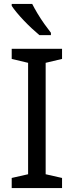

<svg xmlns="http://www.w3.org/2000/svg" viewBox="-20 -964 379 984"><path d="M298 0H40V-52L124 -71V-642L40 -662V-714H298V-662L214 -642V-71L298 -52ZM145 -944Q156 -922 172.5 -894.5Q189 -867 207.5 -841Q226 -815 241 -796V-784H182Q165 -798 144 -817.5Q123 -837 102.5 -858.5Q82 -880 65.5 -900Q49 -920 40 -934V-944Z"/></svg>

Font: Noto Sans Cherokee
Style: Regular
Weight: 400
Designer: Monotype Design Team
Foundry: Monotype Imaging Inc.
Version: Version 2.001